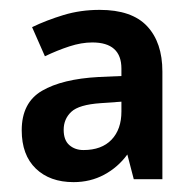

<svg xmlns="http://www.w3.org/2000/svg" viewBox="-20 -742 394 389"><path d="M182 -722Q247 -722 278 -689Q309 -656 309 -597V-379H251L238 -429Q219 -403 191 -388Q163 -373 129 -373Q81 -373 52.5 -400.5Q24 -428 24 -478Q24 -534 65 -558Q106 -582 180 -586L226 -588V-603Q226 -656 167 -656Q145 -656 120.5 -648Q96 -640 71 -628L45 -687Q74 -701 108.5 -711.5Q143 -722 182 -722ZM184 -533Q140 -530 124.5 -515.5Q109 -501 109 -479Q109 -458 120.5 -448Q132 -438 149 -438Q186 -438 206 -459Q226 -480 226 -516V-536Z"/></svg>

Font: Noto Sans Gujarati SemiCondensed SemiBold
Style: Regular
Weight: 600
Width: 4
Designer: Jelle Bosma - Monotype Design Team, Universal Thirst
Foundry: Monotype Imaging Inc.
Version: Version 2.106; ttfautohint (v1.8.4.7-5d5b)